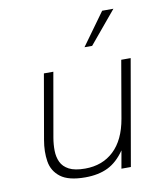

<svg xmlns="http://www.w3.org/2000/svg" viewBox="-80 -763 730 841"><g transform="rotate(-10 285.0 -343.0)"><path d="M232 10Q158 10 122.5 -17Q87 -44 80 -88Q73 -132 82 -183L132 -470H174L124 -185Q119 -156 119.5 -128Q120 -100 130.5 -77.5Q141 -55 166.5 -41.5Q192 -28 238 -28Q315 -28 365.5 -75.5Q416 -123 432 -215L476 -470H518L436 0H394L408 -79Q375 -31 333 -10.5Q291 10 232 10ZM327 -552 431 -696H481L361 -552Z"/></g></svg>

Font: Gantari ExtraLight
Style: Italic
Weight: 250
Italic angle: -10°
Designer: Anugrah Pasau
Foundry: Lafontype
Version: Version 1.000